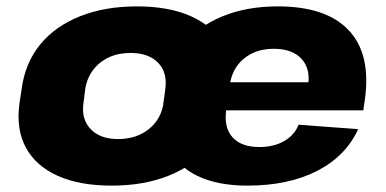

<svg xmlns="http://www.w3.org/2000/svg" viewBox="-20 -571 1209 602"><path d="M330 11Q229 11 160.5 -20Q92 -51 61 -108.5Q30 -166 41 -247L48 -293Q59 -374 106 -431.5Q153 -489 231 -520Q309 -551 409 -551Q510 -551 579 -520Q648 -489 679.5 -431.5Q711 -374 699 -293L692 -247Q681 -166 633.5 -108.5Q586 -51 508.5 -20Q431 11 330 11ZM350 -135Q408 -135 447 -166.5Q486 -198 493 -250L498 -290Q506 -343 476 -374Q446 -405 389 -405Q351 -405 321 -391Q291 -377 271.5 -351Q252 -325 247 -290L242 -250Q234 -198 264 -166.5Q294 -135 350 -135ZM756 11Q662 11 599 -19.5Q536 -50 508 -108Q480 -166 492 -246L499 -294Q510 -374 556 -431.5Q602 -489 678 -520Q754 -551 851 -551Q1003 -551 1073.5 -476Q1144 -401 1124 -259L1119 -225H652L665 -313H974L943 -280L946 -303Q954 -356 925 -387Q896 -418 838 -418Q782 -418 744.5 -387Q707 -356 700 -302L689 -224Q682 -170 709.5 -140Q737 -110 793 -110Q839 -110 871.5 -129Q904 -148 916 -180L1103 -166Q1064 -81 974 -35Q884 11 756 11Z"/></svg>

Font: Pathway Extreme 28pt ExtraBold
Style: Italic
Weight: 800
Italic angle: -8°
Designer: Eduardo Rodriguez Tunni
Foundry: Eduardo Rodriguez Tunni
Version: Version 1.001;gftools[0.9.26]